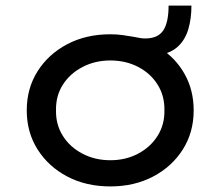

<svg xmlns="http://www.w3.org/2000/svg" viewBox="-20 -659 791 689"><path d="M376 10Q289 10 221.5 -25.5Q154 -61 115 -122.5Q76 -184 76 -263Q76 -342 115 -403.5Q154 -465 221.5 -500.5Q289 -536 376 -536Q400 -536 420.5 -533Q441 -530 459 -527Q470 -525 480 -523Q490 -521 501 -521Q547 -521 566 -550Q585 -579 585 -639H667Q667 -593 656 -555Q645 -517 619 -492.5Q593 -468 548 -461L555 -486Q611 -450 643 -392.5Q675 -335 675 -263Q675 -184 636 -122.5Q597 -61 529.5 -25.5Q462 10 376 10ZM376 -84Q431 -84 475.5 -107.5Q520 -131 545.5 -171.5Q571 -212 570 -263Q571 -315 545.5 -355.5Q520 -396 475.5 -419Q431 -442 376 -442Q321 -442 276 -418.5Q231 -395 205.5 -355Q180 -315 181 -263Q180 -212 205.5 -171.5Q231 -131 276 -107.5Q321 -84 376 -84Z"/></svg>

Font: Lexend Exa
Style: Regular
Weight: 400
Designer: Bonnie Shaver-Troup, Thomas Jockin
Foundry: Lexend
Version: Version 1.007